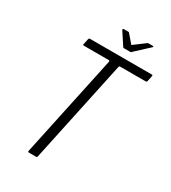

<svg xmlns="http://www.w3.org/2000/svg" viewBox="-195 -903 889 1001"><g transform="rotate(30 249.5 -402.5)"><path d="M142 0Q139 0 137.5 -2Q136 -4 137 -8L267 -618Q268 -622 266.5 -624Q265 -626 261 -626H113Q108 -626 107 -627.5Q106 -629 107 -633L114 -666Q115 -670 116.5 -671.5Q118 -673 123 -673H492Q497 -673 498.5 -671.5Q500 -670 499 -666L492 -632Q491 -629 489 -627.5Q487 -626 482 -626H332Q328 -626 326 -624.5Q324 -623 323 -618L193 -7Q192 0 186 0ZM299 -719Q295 -719 293 -723L244 -798Q243 -800 244.5 -802.5Q246 -805 249 -805H277Q281 -805 283 -801L322 -756Q324 -751 329 -756L389 -801Q392 -805 397 -805H425Q428 -805 428 -802.5Q428 -800 426 -798L345 -723Q344 -719 338 -719Z"/></g></svg>

Font: Glory Thin Light
Style: Italic
Weight: 300
Italic angle: -12°
Version: Version 1.011